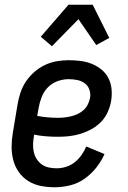

<svg xmlns="http://www.w3.org/2000/svg" viewBox="-20 -782 540 810"><path d="M211 8Q181 8 152.5 2.5Q124 -3 100.5 -17.5Q77 -32 60.5 -54.5Q44 -77 36.5 -104.5Q29 -132 29 -161.5Q29 -191 34 -221L54 -341Q58 -365 66 -390Q74 -415 89 -437.5Q104 -460 124.5 -478Q145 -496 169 -507.5Q193 -519 218.5 -523.5Q244 -528 269 -528Q294 -528 319 -525Q344 -522 366.5 -513Q389 -504 407.5 -489Q426 -474 437 -453Q448 -432 450.5 -407Q453 -382 449 -357Q445 -333 434.5 -309.5Q424 -286 406.5 -268Q389 -250 366.5 -237.5Q344 -225 319.5 -217.5Q295 -210 271.5 -207.5Q248 -205 225 -205Q199 -205 173.5 -207Q148 -209 124 -214L123 -207Q120 -190 119.5 -173.5Q119 -157 122.5 -141Q126 -125 134.5 -111.5Q143 -98 156 -88.5Q169 -79 185.5 -75.5Q202 -72 219 -72Q238 -72 258 -78Q278 -84 294.5 -97Q311 -110 323.5 -127.5Q336 -145 344 -164L421 -132Q407 -101 385.5 -74Q364 -47 336 -27.5Q308 -8 275.5 0Q243 8 211 8ZM224 -285Q238 -285 252 -286.5Q266 -288 280.5 -291.5Q295 -295 308.5 -301.5Q322 -308 333 -318Q344 -328 350.5 -341.5Q357 -355 360 -369Q363 -387 357 -404Q351 -421 337 -431Q323 -441 305.5 -444.5Q288 -448 269 -448Q246 -448 222.5 -439.5Q199 -431 182 -413.5Q165 -396 156 -373Q147 -350 143 -327L137 -293Q159 -289 180.5 -287Q202 -285 224 -285ZM199 -587 152 -627 269 -762H371L441 -622L386 -592L311 -701Z"/></svg>

Font: Iosevka Medium
Style: Italic
Weight: 500
Italic angle: -9°
Monospace: yes
Designer: Belleve Invis
Foundry: Belleve Invis
Version: Version 32.5.0; ttfautohint (v1.8.4)